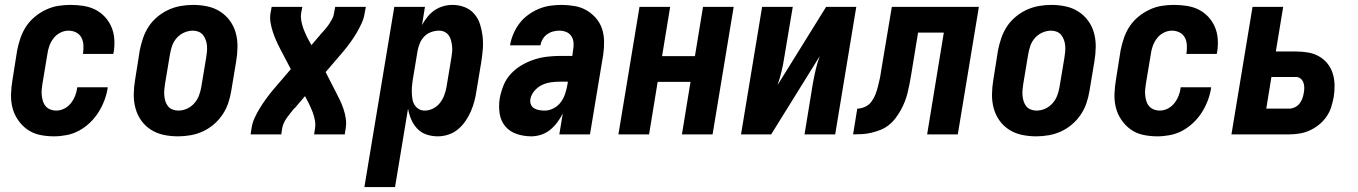

<svg xmlns="http://www.w3.org/2000/svg" viewBox="-20 -548 5540 783"><path d="M200 8Q170 8 142 2Q114 -4 92 -19.5Q70 -35 54 -58Q38 -81 31 -108Q24 -135 25 -164.5Q26 -194 31 -223L50 -343Q55 -368 63.5 -393Q72 -418 86.5 -440Q101 -462 122 -479.5Q143 -497 167.5 -508.5Q192 -520 217 -524Q242 -528 267 -528Q294 -528 320 -524Q346 -520 368 -509Q390 -498 407 -480Q424 -462 434 -439Q444 -416 446 -390Q448 -364 444 -338L442 -328H318L319 -333Q321 -349 320 -365.5Q319 -382 311.5 -395.5Q304 -409 290 -416Q276 -423 259 -423Q242 -423 225.5 -414.5Q209 -406 198 -391.5Q187 -377 181 -360Q175 -343 173 -326L153 -206Q151 -194 150 -181.5Q149 -169 150.5 -157Q152 -145 155.5 -134Q159 -123 166.5 -114.5Q174 -106 185.5 -101.5Q197 -97 209 -97Q226 -97 242 -105Q258 -113 269 -127Q280 -141 286.5 -157.5Q293 -174 295 -191V-192H419V-189Q415 -163 405.5 -138Q396 -113 381.5 -90Q367 -67 346.5 -47.5Q326 -28 302 -15Q278 -2 251.5 3Q225 8 200 8Z M706 8Q676 8 647.5 2Q619 -4 595.5 -19Q572 -34 556 -56.5Q540 -79 532.5 -106.5Q525 -134 525.5 -164Q526 -194 531 -223L550 -343Q555 -368 563.5 -393Q572 -418 586.5 -440Q601 -462 622 -479.5Q643 -497 667 -508Q691 -519 716.5 -523.5Q742 -528 767 -528Q797 -528 825.5 -522Q854 -516 877.5 -501Q901 -486 917.5 -463.5Q934 -441 941.5 -413.5Q949 -386 948.5 -356Q948 -326 943 -297L923 -177Q919 -152 910.5 -127Q902 -102 887 -80Q872 -58 851.5 -40.5Q831 -23 807 -12Q783 -1 757 3.5Q731 8 706 8ZM707 -97Q725 -97 742 -104.5Q759 -112 772 -126.5Q785 -141 791.5 -158.5Q798 -176 801 -194L821 -314Q823 -326 824 -338Q825 -350 824 -362Q823 -374 819 -385Q815 -396 808 -405Q801 -414 790 -418.5Q779 -423 767 -423Q749 -423 731.5 -415.5Q714 -408 701 -393.5Q688 -379 682 -361.5Q676 -344 673 -326L653 -206Q651 -194 650 -182Q649 -170 650 -158Q651 -146 654.5 -135Q658 -124 665 -115Q672 -106 683.5 -101.5Q695 -97 707 -97Z M1002 0 1006 -26Q1009 -47 1018.5 -67.5Q1028 -88 1040 -107.5Q1052 -127 1065.5 -145.5Q1079 -164 1094 -182L1166 -266L1123 -348Q1114 -365 1106.5 -382Q1099 -399 1093 -417Q1087 -435 1083.5 -454.5Q1080 -474 1083 -494L1088 -520H1213L1208 -494Q1206 -481 1208 -468Q1210 -455 1213.5 -443Q1217 -431 1222 -419.5Q1227 -408 1232 -397L1250 -364L1286 -406Q1287 -408 1288 -409Q1289 -410 1290 -411Q1291 -412 1292 -413Q1293 -414 1293 -415H1294Q1302 -424 1309.5 -433Q1317 -442 1323.5 -452Q1330 -462 1335.5 -472.5Q1341 -483 1342 -494L1347 -520H1472L1467 -494Q1464 -473 1454.5 -452.5Q1445 -432 1433.5 -412.5Q1422 -393 1408.5 -374.5Q1395 -356 1380 -338L1308 -254L1350 -172Q1359 -155 1367 -138Q1375 -121 1381 -103Q1387 -85 1390 -65.5Q1393 -46 1390 -26L1386 0H1261L1265 -26Q1267 -39 1265 -52Q1263 -65 1259.5 -77Q1256 -89 1251 -100.5Q1246 -112 1241 -123L1224 -156L1188 -114Q1186 -112 1185.5 -111Q1185 -110 1184 -109Q1183 -108 1181.5 -107Q1180 -106 1180 -105H1179Q1172 -96 1164.5 -87Q1157 -78 1150 -68Q1143 -58 1138 -47.5Q1133 -37 1131 -26L1127 0Z M1466 215 1588 -520H1713L1701 -446Q1711 -464 1723.5 -479.5Q1736 -495 1752 -506Q1768 -517 1787 -522.5Q1806 -528 1825 -528Q1851 -528 1874.5 -519Q1898 -510 1914 -491.5Q1930 -473 1937.5 -449.5Q1945 -426 1948 -400.5Q1951 -375 1949 -349Q1947 -323 1943 -297L1923 -177Q1920 -156 1914.5 -135Q1909 -114 1900 -93.5Q1891 -73 1878 -54Q1865 -35 1847.5 -20.5Q1830 -6 1808.5 1Q1787 8 1766 8Q1741 8 1719 0.5Q1697 -7 1681.5 -23.5Q1666 -40 1657 -61Q1648 -82 1644 -105L1591 215ZM1712 -97Q1729 -97 1745.5 -105Q1762 -113 1773.5 -127.5Q1785 -142 1791.5 -159Q1798 -176 1801 -194L1821 -314Q1823 -326 1824 -338Q1825 -350 1823.5 -361.5Q1822 -373 1819 -384.5Q1816 -396 1809.5 -404.5Q1803 -413 1793 -418Q1783 -423 1770 -423Q1755 -423 1739 -417.5Q1723 -412 1711 -400Q1699 -388 1692.5 -372.5Q1686 -357 1683 -341L1663 -221Q1661 -208 1660 -195Q1659 -182 1659.5 -169Q1660 -156 1662 -143.5Q1664 -131 1670.5 -120.5Q1677 -110 1687.5 -103.5Q1698 -97 1712 -97Z M2147 8Q2116 8 2087.5 -1.5Q2059 -11 2040.5 -33Q2022 -55 2017.5 -85.5Q2013 -116 2018 -147Q2023 -174 2033.5 -200Q2044 -226 2063.5 -247Q2083 -268 2108 -282.5Q2133 -297 2159.5 -305.5Q2186 -314 2213 -317Q2240 -320 2266 -320H2314L2317 -343Q2320 -358 2319 -373Q2318 -388 2310.5 -400Q2303 -412 2289.5 -417.5Q2276 -423 2261 -423Q2248 -423 2235 -419.5Q2222 -416 2211 -408Q2200 -400 2193 -388Q2186 -376 2184 -363H2060V-364Q2064 -387 2073.5 -409.5Q2083 -432 2098 -452Q2113 -472 2133.5 -487Q2154 -502 2176.5 -511.5Q2199 -521 2222.5 -524.5Q2246 -528 2269 -528Q2296 -528 2322.5 -523.5Q2349 -519 2371 -506.5Q2393 -494 2410 -474.5Q2427 -455 2435 -431Q2443 -407 2443.5 -380Q2444 -353 2440 -325L2386 0H2261L2275 -85Q2266 -67 2253 -49.5Q2240 -32 2223.5 -18.5Q2207 -5 2186.5 1.5Q2166 8 2147 8ZM2202 -97Q2220 -97 2238 -106.5Q2256 -116 2267.5 -132Q2279 -148 2285 -166.5Q2291 -185 2294 -203L2296 -215H2266Q2247 -215 2228 -212.5Q2209 -210 2191.5 -202Q2174 -194 2160 -178Q2146 -162 2143 -144Q2141 -132 2145 -122Q2149 -112 2158 -106.5Q2167 -101 2178.5 -99Q2190 -97 2202 -97Z M2502 0 2588 -520H2713L2680 -319H2814L2847 -520H2972L2886 0H2761L2796 -214H2662L2627 0Z M3002 0 3088 -520H3213L3178 -312Q3174 -284 3167 -256Q3160 -228 3151 -201L3349 -520H3472L3386 0H3261L3295 -208Q3300 -236 3306.5 -264Q3313 -292 3323 -319L3125 0Z M3459 0 3476 -105Q3491 -105 3507 -112Q3523 -119 3533.5 -133Q3544 -147 3550 -162.5Q3556 -178 3560 -194Q3564 -210 3567.5 -225.5Q3571 -241 3573 -257L3617 -520H3972L3886 0H3761L3829 -415H3724L3696 -244Q3693 -226 3689.5 -207.5Q3686 -189 3681.5 -170.5Q3677 -152 3670 -134Q3663 -116 3653.5 -99Q3644 -82 3632 -66Q3620 -50 3604 -37.5Q3588 -25 3570 -18Q3552 -11 3533 -6.5Q3514 -2 3495.5 -1Q3477 0 3459 0Z M4206 8Q4176 8 4147.5 2Q4119 -4 4095.5 -19Q4072 -34 4056 -56.5Q4040 -79 4032.5 -106.5Q4025 -134 4025.5 -164Q4026 -194 4031 -223L4050 -343Q4055 -368 4063.5 -393Q4072 -418 4086.5 -440Q4101 -462 4122 -479.5Q4143 -497 4167 -508Q4191 -519 4216.5 -523.5Q4242 -528 4267 -528Q4297 -528 4325.5 -522Q4354 -516 4377.5 -501Q4401 -486 4417.5 -463.5Q4434 -441 4441.5 -413.5Q4449 -386 4448.5 -356Q4448 -326 4443 -297L4423 -177Q4419 -152 4410.5 -127Q4402 -102 4387 -80Q4372 -58 4351.5 -40.5Q4331 -23 4307 -12Q4283 -1 4257 3.5Q4231 8 4206 8ZM4207 -97Q4225 -97 4242 -104.5Q4259 -112 4272 -126.5Q4285 -141 4291.5 -158.5Q4298 -176 4301 -194L4321 -314Q4323 -326 4324 -338Q4325 -350 4324 -362Q4323 -374 4319 -385Q4315 -396 4308 -405Q4301 -414 4290 -418.5Q4279 -423 4267 -423Q4249 -423 4231.5 -415.5Q4214 -408 4201 -393.5Q4188 -379 4182 -361.5Q4176 -344 4173 -326L4153 -206Q4151 -194 4150 -182Q4149 -170 4150 -158Q4151 -146 4154.5 -135Q4158 -124 4165 -115Q4172 -106 4183.5 -101.5Q4195 -97 4207 -97Z M4700 8Q4670 8 4642 2Q4614 -4 4592 -19.5Q4570 -35 4554 -58Q4538 -81 4531 -108Q4524 -135 4525 -164.5Q4526 -194 4531 -223L4550 -343Q4555 -368 4563.5 -393Q4572 -418 4586.5 -440Q4601 -462 4622 -479.5Q4643 -497 4667.5 -508.5Q4692 -520 4717 -524Q4742 -528 4767 -528Q4794 -528 4820 -524Q4846 -520 4868 -509Q4890 -498 4907 -480Q4924 -462 4934 -439Q4944 -416 4946 -390Q4948 -364 4944 -338L4942 -328H4818L4819 -333Q4821 -349 4820 -365.5Q4819 -382 4811.5 -395.5Q4804 -409 4790 -416Q4776 -423 4759 -423Q4742 -423 4725.5 -414.5Q4709 -406 4698 -391.5Q4687 -377 4681 -360Q4675 -343 4673 -326L4653 -206Q4651 -194 4650 -181.5Q4649 -169 4650.5 -157Q4652 -145 4655.5 -134Q4659 -123 4666.5 -114.5Q4674 -106 4685.5 -101.5Q4697 -97 4709 -97Q4726 -97 4742 -105Q4758 -113 4769 -127Q4780 -141 4786.5 -157.5Q4793 -174 4795 -191V-192H4919V-189Q4915 -163 4905.5 -138Q4896 -113 4881.5 -90Q4867 -67 4846.5 -47.5Q4826 -28 4802 -15Q4778 -2 4751.5 3Q4725 8 4700 8Z M5002 0 5088 -520H5213L5183 -338H5265Q5290 -338 5314 -334Q5338 -330 5358.5 -318.5Q5379 -307 5393.5 -289Q5408 -271 5415 -248.5Q5422 -226 5422.5 -201.5Q5423 -177 5419 -152Q5415 -131 5408.5 -110.5Q5402 -90 5389 -71.5Q5376 -53 5358.5 -39Q5341 -25 5321 -16Q5301 -7 5280 -3.5Q5259 0 5238 0ZM5144 -105H5238Q5249 -105 5260.5 -110.5Q5272 -116 5279.5 -125.5Q5287 -135 5291 -146Q5295 -157 5297 -169Q5299 -180 5299 -190.5Q5299 -201 5295.5 -211Q5292 -221 5284 -227.5Q5276 -234 5265 -234H5165Z"/></svg>

Font: Iosevka Term Curly XBd Obl
Style: Regular
Weight: 800
Italic angle: -9°
Designer: Belleve Invis
Foundry: Belleve Invis
Version: Version 32.3.0